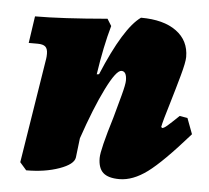

<svg xmlns="http://www.w3.org/2000/svg" viewBox="-42 -530 634 583"><g transform="rotate(5 275.0 -238.0)"><path d="M550 -146Q471 -56 427 -23.5Q383 9 342 9Q308 9 292.5 -5Q277 -19 277 -50Q277 -75 308 -176Q318 -212 327 -245.5Q336 -279 336 -291Q336 -319 320 -319Q304 -319 274 -258.5Q244 -198 212 -104L205 -45Q202 -24 158.5 -8.5Q115 7 58 7L38 -16L89 -336Q90 -342 90 -351Q90 -366 83 -372.5Q76 -379 59 -379H32L44 -461Q125 -461 264 -473L277 -452Q259 -389 246 -302L253 -303Q314 -449 365 -485Q434 -485 473 -456.5Q512 -428 512 -378Q512 -362 500.5 -320.5Q489 -279 477 -239Q458 -177 455 -160L458 -157Q463 -157 473 -165.5Q483 -174 508 -198L532 -194Z"/></g></svg>

Font: Alegreya Black
Style: Italic
Weight: 900
Italic angle: -7°
Designer: Juan Pablo del Peral
Foundry: Huerta Tipografica
Version: Version 2.007; ttfautohint (v1.6)